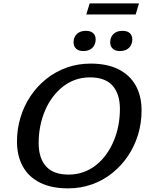

<svg xmlns="http://www.w3.org/2000/svg" viewBox="-20 -1076 853 1108"><path d="M203 -250.5Q203 -164 245.5 -116.2Q288 -68.5 376 -68.5Q421 -68.5 460.5 -82.5Q500 -96.5 533 -122.2Q566 -148 591.8 -183.2Q617.5 -218.5 635.5 -260.8Q653.5 -303 662.8 -350.2Q672 -397.5 672 -447Q672 -534 629.5 -581.8Q587 -629.5 499 -629.5Q454 -629.5 414.5 -615.5Q375 -601.5 342.2 -575.5Q309.5 -549.5 283.5 -514.5Q257.5 -479.5 239.5 -437Q221.5 -394.5 212.2 -347.2Q203 -300 203 -250.5ZM797 -438.5Q797 -366 776.8 -299.2Q756.5 -232.5 718.8 -176.2Q681 -120 628.5 -77.8Q576 -35.5 511.2 -12.2Q446.5 11 372.5 11Q277 11 211.2 -21.8Q145.5 -54.5 111.8 -115.2Q78 -176 78 -259.5Q78 -331.5 98.2 -398.2Q118.5 -465 156.2 -521.5Q194 -578 246.5 -620Q299 -662 363.8 -685.5Q428.5 -709 502.5 -709Q598.5 -709 664 -676Q729.5 -643 763.2 -582.5Q797 -522 797 -438.5ZM460 -781.5Q434 -781.5 419.2 -795Q404.5 -808.5 404.5 -832Q404.5 -849.5 412.2 -864.5Q420 -879.5 435.8 -888.8Q451.5 -898 476.5 -898Q502.5 -898 517.2 -885Q532 -872 532 -848Q532 -830.5 524.2 -815.2Q516.5 -800 500.8 -790.8Q485 -781.5 460 -781.5ZM671.5 -781.5Q645.5 -781.5 630.8 -795Q616 -808.5 616 -832Q616 -849.5 623.5 -864.5Q631 -879.5 647 -888.8Q663 -898 688 -898Q714 -898 728.8 -885Q743.5 -872 743.5 -848Q743.5 -830.5 735.8 -815.2Q728 -800 712.2 -790.8Q696.5 -781.5 671.5 -781.5ZM478 -992.5 497.5 -1056.5H782L763 -992.5Z"/></svg>

Font: Newsreader 9pt Medium
Style: Italic
Weight: 500
Italic angle: -17°
Designer: Hugues Gentile
Foundry: Production Type
Version: Version 1.003